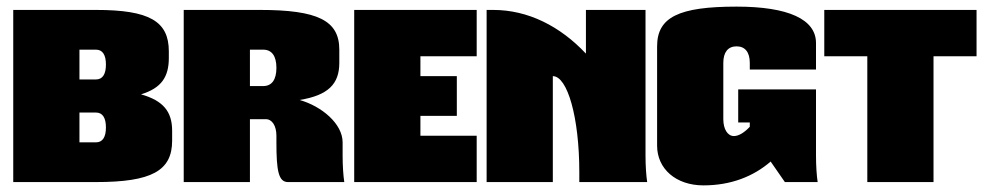

<svg xmlns="http://www.w3.org/2000/svg" viewBox="-20 -550 2980 580"><path d="M220 -310V-400H270C290 -400 300 -384 300 -355C300 -326 290 -310 270 -310ZM20 -520V0H270C438 0 500 -34 500 -125V-155C500 -213 473 -246 406 -265C468 -284 490 -318 490 -375V-395C490 -486 431 -520 270 -520ZM220 -120V-210H270C290 -210 300 -194 300 -165C300 -136 290 -120 270 -120Z M735 -400H775C801 -400 815 -381 815 -345C815 -309 801 -290 775 -290H735ZM535 -520V0H735V-190H783C802 -190 815 -170 815 -140V-120C815 -35 821 0 850 0H1020C1017 -20 1015 -49 1015 -80V-120C1015 -176 952 -229 885 -248C971 -262 1005 -296 1005 -360V-400C1005 -488 940 -520 765 -520Z M1050 -520V0H1420V-140H1250V-200H1360V-320H1250V-380H1420V-520Z M1450 -520V0H1650V-320C1694 -320 1730 -196 1730 -30V0H1935C1932 -20 1930 -49 1930 -80V-520H1750V-388C1672 -471 1575 -520 1470 -520Z M2445 -340V-420C2445 -492 2361 -530 2205 -530C2030 -530 1965 -498 1965 -410V-110C1965 -40 2022 10 2105 10C2188 10 2256 -17 2308 -62L2351 0H2450C2447 -20 2445 -49 2445 -80V-280H2210V-180H2245V-167C2229 -150 2212 -139 2197 -139C2178 -139 2165 -160 2165 -190V-360C2165 -392 2179 -410 2205 -410C2231 -410 2245 -392 2245 -360V-340Z M2470 -520V-380H2600V0H2800V-380H2930V-520Z"/></svg>

Font: MikodacsPCS
Style: Regular
Weight: 900
Designer: gluk (gluksza@wp.pl)
Foundry: gluk (gluksza@wp.pl)
Version: Version 0.27